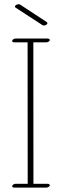

<svg xmlns="http://www.w3.org/2000/svg" viewBox="-20 -854 295 883"><path d="M197.8 -747.6C197.8 -749.5 197.3 -751 195.3 -752.4L72.3 -833C70.3 -834 67.9 -834.5 65.4 -834.5C58.6 -834.5 48.8 -830.1 48.8 -823.7C48.8 -821.8 49.8 -820.3 51.8 -818.8L174.8 -738.8C176.8 -737.3 179.2 -736.8 182.1 -736.8C189 -736.8 197.8 -741.2 197.8 -747.6ZM209 -2C209 -5.9 204.6 -8.8 198.7 -8.8H133.8L133.3 -659.2H192.4C199.2 -659.2 209 -663.6 209 -669.9C209 -673.8 204.6 -676.8 198.7 -676.8H52.2C45.4 -676.8 36.1 -672.4 36.1 -665.5C36.1 -661.6 40 -659.2 45.9 -659.2H106.9L107.4 -8.8H52.2C45.4 -8.8 36.1 -4.4 36.1 2.4C36.1 6.3 40 8.8 45.9 8.8H192.4C199.2 8.8 209 4.4 209 -2Z"/></svg>

Font: WireWyrm
Style: Light
Weight: 200
Version: Version 001.000